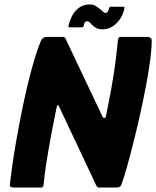

<svg xmlns="http://www.w3.org/2000/svg" viewBox="-20 -838 698 858"><path d="M439 -315Q441 -311 446.5 -311Q452 -311 453 -317Q459 -346 465 -376.5Q471 -407 477 -440Q483 -473 488.5 -508.5Q494 -544 498.5 -581Q503 -618 507 -658Q509 -673 517 -673H640Q647 -673 652.5 -669Q658 -665 658 -658Q658 -621 651 -568.5Q644 -516 632.5 -455Q621 -394 607 -331Q593 -268 578 -208Q563 -148 549 -98Q535 -48 523 -14Q519 -4 512.5 -2Q506 0 498 0H421Q413 0 406 -18L243 -364Q242 -368 238.5 -368Q235 -368 234 -363Q222 -306 213.5 -260.5Q205 -215 198.5 -178.5Q192 -142 187.5 -113Q183 -84 180 -59.5Q177 -35 175 -14Q174 0 164 0H44Q37 0 30 -2Q23 -4 24 -14Q28 -48 35 -98Q42 -148 52.5 -208Q63 -268 75.5 -331Q88 -394 102.5 -455Q117 -516 132.5 -568.5Q148 -621 164 -658Q167 -665 174.5 -669Q182 -673 188 -673H261Q271 -673 274 -663ZM291 -716Q285 -716 286 -722Q296 -767 320.5 -792.5Q345 -818 382 -818Q399 -818 412.5 -808.5Q426 -799 436 -789.5Q446 -780 451 -780Q456 -780 460.5 -785Q465 -790 467 -800Q469 -808 475 -808H532Q537 -808 536 -801Q528 -761 500.5 -734Q473 -707 439 -707Q417 -707 404.5 -716Q392 -725 384.5 -734Q377 -743 369 -743Q363 -743 359.5 -738.5Q356 -734 354 -723Q353 -716 346 -716Z"/></svg>

Font: Glory ExtraBold
Style: Italic
Weight: 800
Italic angle: -12°
Version: Version 1.011